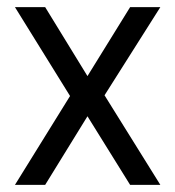

<svg xmlns="http://www.w3.org/2000/svg" viewBox="-20 -520 493 540"><path d="M22 0 177 -250 22 -500H107L226 -306L346 -500H431L274 -252L431 0H346L226 -193L107 0Z"/></svg>

Font: Cairo Play
Style: Regular
Weight: 400
Designer: Mohamed Gaber, Accademia di Belle Arti di Urbino
Foundry: Kief Type Foundry, Accademia di Belle Arti di Urbino
Version: Version 3.119